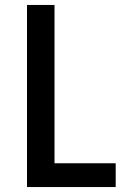

<svg xmlns="http://www.w3.org/2000/svg" viewBox="-20 -755 540 775"><path d="M89 0V-735H200V-96H447V0Z"/></svg>

Font: Moesevka
Style: Bold
Weight: 700
Monospace: yes
Designer: Belleve Invis
Foundry: Belleve Invis
Version: Version 32.5.0; ttfautohint (v1.8.4)